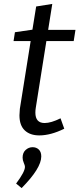

<svg xmlns="http://www.w3.org/2000/svg" viewBox="-20 -680 404 977"><path d="M216 -471 162 -131Q160 -119 160 -107Q160 -54 207 -54Q240 -54 288 -78L307 -25Q238 9 180 9Q133 9 106 -16.5Q79 -42 79 -93Q79 -102 81 -126L136 -471H49L56 -516L145 -529L164 -647L246 -660L225 -528H364L355 -471ZM62 254Q107 194 107 169Q107 162 101 148.5Q95 135 95 122Q95 97 110.5 83Q126 69 146 69Q165 69 177.5 81Q190 93 190 116Q190 176 90 277Z"/></svg>

Font: Bitter Pro
Style: Italic
Weight: 400
Italic angle: -9°
Designer: Sol Matas, and Bitter project Authors
Foundry: Sol Matas
Version: Version 1.010